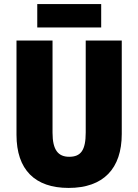

<svg xmlns="http://www.w3.org/2000/svg" viewBox="-20 -913 679 943"><path d="M477 -893H163V-778H477ZM578 -255V-714H401V-262C401 -175 377 -143 320 -143C266 -143 238 -176 238 -261V-714H61V-251C61 -79 152 10 317 10C488 10 578 -85 578 -255Z"/></svg>

Font: Noto Sans Sinhala UI Condensed Black
Style: Regular
Weight: 900
Width: 3
Designer: Jelle Bosma - Monotype Design Team
Foundry: Monotype Imaging Inc.
Version: Version 2.006